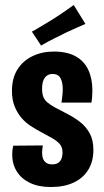

<svg xmlns="http://www.w3.org/2000/svg" viewBox="-20 -741 418 771"><path d="M184 10Q135 10 100.5 -6.5Q66 -23 47.5 -52.5Q29 -82 29 -121Q29 -130 30 -138.5Q31 -147 33 -156L152 -157Q151 -149 150 -142Q149 -135 149 -129Q149 -114 153 -103.5Q157 -93 166 -87Q175 -81 190 -81Q204 -81 213 -86.5Q222 -92 226.5 -103Q231 -114 231 -129Q231 -150 220 -162.5Q209 -175 190 -186Q171 -197 146 -210Q125 -221 103.5 -235Q82 -249 65.5 -268.5Q49 -288 38.5 -314.5Q28 -341 28 -376Q28 -427 50 -462Q72 -497 110.5 -515.5Q149 -534 196 -534Q249 -534 283.5 -515Q318 -496 334.5 -460.5Q351 -425 351 -378Q351 -371 350.5 -363Q350 -355 349.5 -347Q349 -339 347 -329H227Q229 -344 230.5 -357.5Q232 -371 232 -383Q232 -410 223 -427Q214 -444 191 -444Q179 -444 169.5 -438Q160 -432 154.5 -419Q149 -406 149 -385Q149 -365 154 -352Q159 -339 170 -330Q181 -321 198 -311Q222 -298 249.5 -284Q277 -270 301 -251.5Q325 -233 340 -206Q355 -179 355 -139Q355 -92 334 -58.5Q313 -25 275 -7.5Q237 10 184 10ZM145 -558 108 -614Q122 -621 135.5 -629.5Q149 -638 163 -646Q177 -654 191 -663Q205 -672 219.5 -681.5Q234 -691 248 -701Q262 -711 276 -721L323 -645Q306 -638 290 -630.5Q274 -623 259 -616.5Q244 -610 229 -602Q215 -595 200.5 -588Q186 -581 172.5 -573.5Q159 -566 145 -558Z"/></svg>

Font: Truculenta ExtraBold
Style: Regular
Weight: 800
Version: Version 1.002